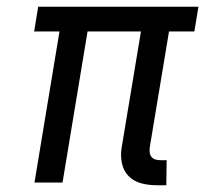

<svg xmlns="http://www.w3.org/2000/svg" viewBox="-20 -540 640 568"><path d="M443 8Q419 8 397 2Q375 -4 360 -19.5Q345 -35 340.5 -58Q336 -81 340 -104L397 -447H239L165 0H82L156 -447H81L93 -520H567L555 -447H480L423 -104Q422 -96 423 -88.5Q424 -81 428.5 -75.5Q433 -70 440.5 -68Q448 -66 456 -66H473L472 8Z"/></svg>

Font: Iosevka Custom Oblique
Style: Regular
Weight: 400
Italic angle: -9°
Designer: Belleve Invis
Foundry: Belleve Invis
Version: Version 27.0.1